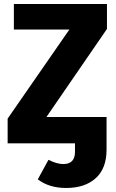

<svg xmlns="http://www.w3.org/2000/svg" viewBox="-20 -713 578 955"><path d="M512 -693V-569L211 -131H510V31Q510 125 456 173.5Q402 222 309 222Q224 222 168 179L221 82Q263 103 295 103Q353 103 353 42V0H18V-123L325 -566H49V-693Z"/></svg>

Font: FiraGO
Style: Bold
Weight: 700
Designer: bBox Type
Foundry: bBox Type GmbH
Version: Version 1.001;PS 001.001;hotconv 1.0.88;makeotf.lib2.5.64775